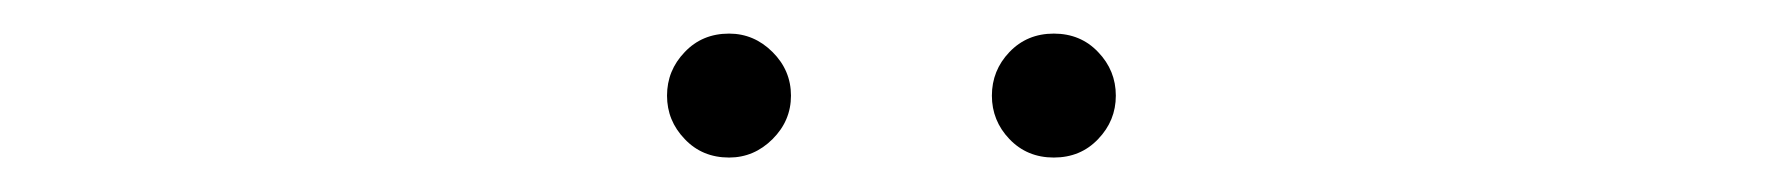

<svg xmlns="http://www.w3.org/2000/svg" viewBox="-20 -754 1040 112"><path d="M405.3 -662.1Q389.6 -662.1 379.4 -672.9Q369.1 -683.6 369.1 -698.2Q369.1 -712.9 379.4 -723.6Q389.6 -734.4 405.3 -734.4Q419.9 -734.4 430.7 -723.6Q441.4 -712.9 441.4 -698.2Q441.4 -683.6 430.7 -672.9Q419.9 -662.1 405.3 -662.1ZM620.6 -672.9Q610.4 -662.1 594.7 -662.1Q579.1 -662.1 568.8 -672.9Q558.6 -683.6 558.6 -698.2Q558.6 -712.9 568.8 -723.6Q579.1 -734.4 594.7 -734.4Q610.4 -734.4 620.6 -723.6Q630.9 -712.9 630.9 -698.2Q630.9 -683.6 620.6 -672.9Z"/></svg>

Font: Gen Shin Gothic Monospace ExtraLight
Style: Regular
Weight: 200
Designer: [Source Han Sans]
Ryoko NISHIZUKA  (kana & ideographs); Paul D. Hunt (Latin, Greek & Cyrillic); Wenlong ZHANG  (bopomofo
Version: Version 1.002.20150607